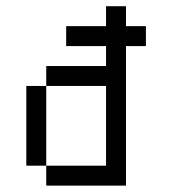

<svg xmlns="http://www.w3.org/2000/svg" viewBox="-20 -582 540 602"><path d="M62.5 -312.5H125V-62.5H62.5ZM312.5 -562.5H375V-500H437.5V-437.5H375V0H125V-62.5H312.5V-312.5H125V-375H312.5V-437.5H187.5V-500H312.5Z"/></svg>

Font: Pixel Operator Mono
Style: Regular
Weight: 400
Monospace: yes
Designer: Jayvee Enaguas (HarvettFox96)
Version: 2016.04.25